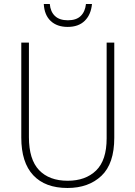

<svg xmlns="http://www.w3.org/2000/svg" viewBox="-20 -926 674 956"><path d="M549 -240Q549 -111 485 -50.5Q421 10 316 10Q205 10 145.5 -53.5Q86 -117 86 -241V-714H124V-243Q124 -132 174.5 -79Q225 -26 317 -26Q406 -26 458.5 -77Q511 -128 511 -237V-714H549ZM438 -906Q433 -853 402 -822.5Q371 -792 317 -792Q264 -792 232.5 -821.5Q201 -851 198 -906H228Q231 -868 253.5 -846.5Q276 -825 318 -825Q360 -825 382 -846.5Q404 -868 408 -906Z"/></svg>

Font: Noto Sans Gujarati SemiCondensed ExtraLight
Style: Regular
Weight: 200
Width: 4
Designer: Jelle Bosma - Monotype Design Team, Universal Thirst
Foundry: Monotype Imaging Inc.
Version: Version 2.106; ttfautohint (v1.8.4.7-5d5b)